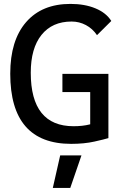

<svg xmlns="http://www.w3.org/2000/svg" viewBox="-20 -723 626 978"><path d="M342.8 9.8Q187.5 9.8 109.9 -79.6Q32.2 -168.9 32.2 -347.7Q32.2 -517.1 112.8 -610.1Q193.4 -703.1 338.9 -703.1Q411.6 -703.1 466.3 -680.4Q521 -657.7 546.9 -616.2L474.1 -543.9Q451.7 -577.1 417.7 -595.2Q383.8 -613.3 344.7 -613.3Q246.1 -613.3 191.4 -545.2Q136.7 -477.1 136.7 -352.5Q136.7 -216.3 191.4 -148.2Q246.1 -80.1 354.5 -80.1Q400.9 -80.1 436.3 -89.1Q471.7 -98.1 494.1 -104.5L532.2 -19.5Q511.7 -13.2 460.2 -1.7Q408.7 9.8 342.8 9.8ZM439.5 -19.5V-346.7H532.2V-19.5ZM297.9 -253.9V-346.7H529.3V-253.9ZM249 234.4 286.6 68.4H395L337.9 234.4Z"/></svg>

Font: Cascadia Code PL
Style: Regular
Weight: 400
Monospace: yes
Designer: Aaron Bell
Foundry: Saja Typeworks
Version: Version 2102.003